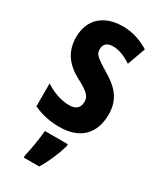

<svg xmlns="http://www.w3.org/2000/svg" viewBox="-197 -626 768 915"><g transform="rotate(30 187.0 -168.0)"><path d="M347 -160C347 -244 301 -289 234 -328C167 -369 154 -380 154 -408C154 -435 171 -451 203 -451C239 -451 274 -435 305 -414L341 -514C295 -542 249 -557 196 -557C92 -557 28 -498 28 -402C28 -322 67 -272 135 -235C205 -199 217 -181 217 -153C217 -120 197 -103 161 -103C113 -103 64 -123 29 -147V-21C72 0 120 10 172 10C282 10 347 -49 347 -160ZM249 72V61H123C120 101 108 173 99 208V221H184C211 177 234 123 249 72Z"/></g></svg>

Font: Noto Sans Devanagari ExtraCondensed
Style: Bold
Weight: 700
Width: 2
Designer: Jelle Bosma - Monotype Design Team
Foundry: Monotype Imaging Inc.
Version: Version 2.004